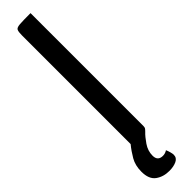

<svg xmlns="http://www.w3.org/2000/svg" viewBox="-330 -662 819 819"><g transform="rotate(-45 79.5 -252.5)"><path d="M75 195Q39 195 13.5 176.5Q-12 158 -12 113Q-12 75 4 47.5Q20 20 39 -3V-659Q39 -680 43 -688.5Q47 -697 66.5 -698.5Q86 -700 132 -700V-18Q132 -11 129.5 -7Q127 -3 120 4Q105 18 87.5 43.5Q70 69 70 98Q70 130 101 130Q108 130 114.5 128Q121 126 127 122Q131 131 134 142Q137 153 137 159Q137 178 119 186.5Q101 195 75 195Z"/></g></svg>

Font: Yanone Kaffeesatz Medium
Style: Regular
Weight: 500
Designer: Yanone (Cyrillic: Daniel Pouzeot, Huerta Tipografica, and Cyreal)
Foundry: Yanone
Version: Version 2.003